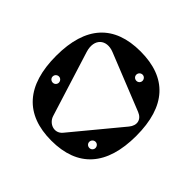

<svg xmlns="http://www.w3.org/2000/svg" viewBox="-186 -981 1201 1201"><g transform="rotate(45 414.5 -380.0)"><path d="M414 15C647 15 769 -120 769 -382C769 -644 647 -775 414 -775C182 -775 60 -644 60 -382C60 -120 182 15 414 15ZM695 -391 431 -72C393 -27 329 -51 313 -103L178 -534C149 -628 212 -680 292 -648L671 -496C719 -477 729 -432 695 -391ZM526 -626C510 -626 498 -638 498 -653C498 -668 510 -681 526 -681C541 -681 553 -668 553 -653C553 -638 541 -626 526 -626ZM164 -248C148 -248 136 -260 136 -275C136 -290 148 -303 164 -303C179 -303 191 -290 191 -275C191 -260 179 -248 164 -248ZM615 -121C599 -121 587 -133 587 -148C587 -163 599 -176 615 -176C630 -176 642 -163 642 -148C642 -133 630 -121 615 -121Z"/></g></svg>

Font: Pilowlava Atome
Style: Regular
Weight: 500
Designer: Anton Moglia, Jérémy Landes, Maksym Kobuzan (Cyrillic), Velvetyne Type Foundry
Foundry: Anton Moglia, Jérémy Landes, Velvetyne Type Foundry
Version: Version 1.002;Glyphs 3.3 (3303)